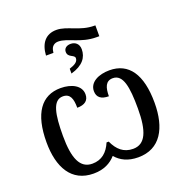

<svg xmlns="http://www.w3.org/2000/svg" viewBox="-155 -1020 1101 1164"><g transform="rotate(-20 395.5 -438.0)"><path d="M224 -761H272L274 -773C278 -802 298 -816 322 -816C384 -816 447 -761 550 -761H568V-831H562C467 -831 405 -886 336 -886C267 -886 229 -840 224 -761ZM332 -637V-606C411 -628 441 -672 441 -723C441 -758 418 -777 388 -777C364 -777 344 -765 344 -741C344 -703 389 -708 389 -685C389 -662 369 -649 332 -637ZM252 10C319 10 364 -15 396 -51C428 -14 473 10 540 10C683 10 745 -105 745 -267C745 -452 678 -546 554 -546C485 -546 423 -517 423 -459C423 -419 449 -399 498 -399C498 -454 510 -494 557 -494C623 -494 638 -409 638 -269C638 -123 607 -49 528 -49C467 -49 429 -84 403 -141H389C365 -84 326 -49 265 -49C186 -49 154 -123 154 -268C154 -406 169 -494 235 -494C282 -494 294 -457 294 -399C343 -399 369 -419 369 -459C369 -516 309 -546 239 -546C115 -546 47 -451 47 -266C47 -105 109 10 252 10Z"/></g></svg>

Font: Noto Serif SemiCondensed Medium
Style: Regular
Weight: 500
Width: 4
Designer: Monotype Design Team
Foundry: Monotype Imaging Inc.
Version: Version 2.014